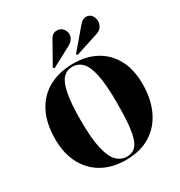

<svg xmlns="http://www.w3.org/2000/svg" viewBox="-228 -1154 1240 1323"><g transform="rotate(-30 392.0 -492.0)"><path d="M388 14Q280 14 201 -31Q122 -76 79 -158.5Q36 -241 36 -352Q36 -481 81.5 -568Q127 -655 209.5 -699.5Q292 -744 404 -744Q505 -744 582.5 -702.5Q660 -661 704 -580.5Q748 -500 748 -383Q748 -266 706.5 -176.5Q665 -87 585 -36.5Q505 14 388 14ZM406 -3Q438 -3 462 -19Q486 -35 501 -74Q516 -113 523 -182Q530 -251 530 -356Q530 -500 513.5 -580.5Q497 -661 465 -694.5Q433 -728 386 -728Q342 -728 313 -697.5Q284 -667 268.5 -590.5Q253 -514 253 -377Q253 -232 272.5 -150.5Q292 -69 326 -36Q360 -3 406 -3ZM277 -780 268 -790 365 -962Q377 -984 391.5 -991Q406 -998 419 -998Q449 -998 466 -977Q483 -956 483 -933Q483 -916 472.5 -897.5Q462 -879 434 -864ZM460 -780 453 -790 587 -948Q603 -967 616 -973Q629 -979 640 -979Q668 -979 683.5 -959Q699 -939 699 -910Q699 -890 686 -869.5Q673 -849 645 -840Z"/></g></svg>

Font: Literata 72pt ExtraBold
Style: Regular
Weight: 800
Designer: Latin by Veronika Burian and Jose Scaglione. Greek by Irene Vlachou. Cyrillic by Vera Evstafieva.
Foundry: TypeTogether
Version: Version 3.002